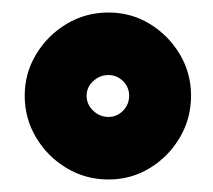

<svg xmlns="http://www.w3.org/2000/svg" viewBox="-20 -797 340 307"><path d="M153.5 -510Q117 -510 86.5 -528.2Q56 -546.5 37.8 -577Q19.5 -607.5 19.5 -644Q19.5 -680 37.8 -710.2Q56 -740.5 86.5 -758.8Q117 -777 153.5 -777Q189.5 -777 219.5 -758.8Q249.5 -740.5 267.5 -710.2Q285.5 -680 285.5 -644Q285.5 -607.5 267.5 -577Q249.5 -546.5 219.5 -528.2Q189.5 -510 153.5 -510ZM153.5 -610Q167 -610 176.8 -620Q186.5 -630 186.5 -644Q186.5 -657.5 176.8 -667.2Q167 -677 153.5 -677Q139.5 -677 129 -667.2Q118.5 -657.5 118.5 -644Q118.5 -630 129 -620Q139.5 -610 153.5 -610Z"/></svg>

Font: Trispace Condensed ExtraBold
Style: Regular
Weight: 800
Width: 3
Designer: Tyler Finck
Foundry: Etcetera Type Company
Version: Version 1.210; ttfautohint (v1.8.3)